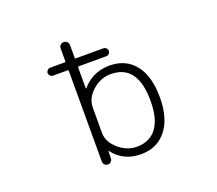

<svg xmlns="http://www.w3.org/2000/svg" viewBox="-126 -947 1252 1109"><g transform="rotate(-20 500.0 -392.0)"><path d="M719.7 -283.2Q719.7 -506.8 555.7 -506.8Q492.2 -506.8 442.4 -461.9Q392.6 -417 392.6 -360.4V-206.1Q392.6 -149.4 443.8 -105Q495.1 -60.5 555.7 -60.5Q634.8 -60.5 677.2 -116.7Q719.7 -172.9 719.7 -283.2ZM240.2 -612.3Q230.5 -612.3 223.1 -619.6Q215.8 -627 215.8 -636.7Q215.8 -646.5 223.1 -653.8Q230.5 -661.1 240.2 -661.1H330.1Q335 -661.1 335 -666V-744.1Q335 -756.8 343.3 -765.1Q351.6 -773.4 363.8 -773.4Q376 -773.4 384.3 -765.1Q392.6 -756.8 392.6 -744.1V-666Q392.6 -661.1 396.5 -661.1H567.4Q577.1 -661.1 584.5 -653.8Q591.8 -646.5 591.8 -636.7Q591.8 -627 584.5 -619.6Q577.1 -612.3 567.4 -612.3H396.5Q392.6 -612.3 392.6 -607.4V-478.5Q392.6 -477.5 393.6 -477.5Q394.5 -477.5 395.5 -477.5Q422.9 -510.7 462.9 -532.2Q509.8 -555.7 564.5 -555.7Q665 -555.7 721.2 -484.9Q777.3 -414.1 777.3 -283.2Q777.3 -155.3 720.2 -83.5Q663.1 -11.7 564.5 -11.7Q456.1 -11.7 394.5 -92.8Q393.6 -93.8 392.6 -93.8Q391.6 -93.8 391.6 -91.8L390.6 -48.8Q390.6 -38.1 382.3 -29.8Q374 -21.5 363.3 -21.5Q351.6 -21.5 343.3 -29.8Q335 -38.1 335 -48.8V-607.4Q335 -612.3 330.1 -612.3Z"/></g></svg>

Font: Gen Jyuu Gothic L Monospace Light
Style: Regular
Weight: 300
Designer: [Source Han Sans]
Ryoko NISHIZUKA  (kana & ideographs); Paul D. Hunt (Latin, Greek & Cyrillic); Wenlong ZHANG  (bopomofo
Version: Version 1.002.20150607